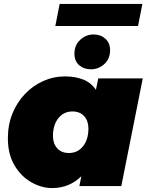

<svg xmlns="http://www.w3.org/2000/svg" viewBox="-20 -945 745 975"><path d="M245 10Q191 10 139 -19.5Q87 -49 53.5 -105.5Q20 -162 20 -243Q20 -311 43 -368Q66 -425 106.5 -467.5Q147 -510 199.5 -533.5Q252 -557 311 -557Q361 -557 401.5 -541.5Q442 -526 467 -489L479 -547H705L596 0H383L393 -50Q332 10 245 10ZM330 -168Q374 -168 401.5 -202Q429 -236 429 -293Q429 -331 407.5 -355Q386 -379 348 -379Q304 -379 276.5 -345Q249 -311 249 -254Q249 -216 270.5 -192Q292 -168 330 -168ZM442 -593Q406 -593 382 -614Q358 -635 358 -672Q358 -716 387.5 -743Q417 -770 455 -770Q491 -770 515 -748.5Q539 -727 539 -690Q539 -646 509.5 -619.5Q480 -593 442 -593ZM261 -813 283 -925H703L681 -813Z"/></svg>

Font: Montserrat Black
Style: Italic
Weight: 900
Italic angle: -11.3°
Designer: Julieta Ulanovsky
Foundry: Julieta Ulanovsky
Version: Version 9.000; ttfautohint (v1.8.4.7-5d5b)